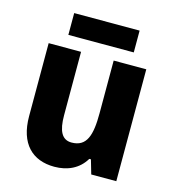

<svg xmlns="http://www.w3.org/2000/svg" viewBox="-108 -809 825 910"><g transform="rotate(15 304.0 -354.0)"><path d="M465 -718H144V-611H465ZM543 -549H383V-290C383 -183 365 -122 290 -122C243 -122 223 -161 223 -238V-549H64V-191C64 -56 133 10 241 10C305 10 360 -15 392 -69H400L420 0H543Z"/></g></svg>

Font: Noto Sans Arabic UI SmCn XBd
Style: Regular
Weight: 800
Width: 4
Designer: Monotype Design Team, Nadine Chahine and Nizar Qandah
Foundry: Monotype Imaging Inc.
Version: Version 2.010